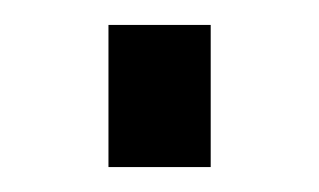

<svg xmlns="http://www.w3.org/2000/svg" viewBox="-20 -134 256 154"><path d="M67 0V-114H149V0Z"/></svg>

Font: TitilliumWeb-Regular
Style: Regular
Weight: 400
Version: Version 1.001;PS 57.000;hotconv 1.0.70;makeotf.lib2.5.55311